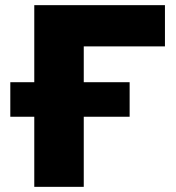

<svg xmlns="http://www.w3.org/2000/svg" viewBox="-20 -725 682 745"><path d="M113 0V-272H20V-406H113V-705H620V-545H305V-406H483V-272H305V0Z"/></svg>

Font: Nunito Sans 7pt Black
Style: Regular
Weight: 900
Designer: Vernon Adams
Foundry: Vernon Adams
Version: Version 3.101;gftools[0.9.27]